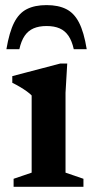

<svg xmlns="http://www.w3.org/2000/svg" viewBox="-20 -714 360 734"><path d="M237 -471 230.5 -359.5V-54L299 -30.5V0H32V-30.5L101 -54V-349Q94.5 -356 82.8 -364.5Q71 -373 56.2 -381.8Q41.5 -390.5 27 -397.5V-423L210 -471ZM158 -614.5Q129 -614.5 108.2 -605.5Q87.5 -596.5 74.2 -577Q61 -557.5 54 -526H4.5Q15.5 -591 34 -627.5Q52.5 -664 82.8 -679.2Q113 -694.5 158 -694.5Q203 -694.5 233.2 -679.2Q263.5 -664 282.2 -627.5Q301 -591 311.5 -526H262Q255 -557.5 241.8 -577Q228.5 -596.5 208 -605.5Q187.5 -614.5 158 -614.5Z"/></svg>

Font: Newsreader SemiBold
Style: Regular
Weight: 600
Designer: Hugues Gentile
Foundry: Production Type
Version: Version 1.003